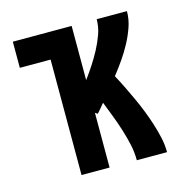

<svg xmlns="http://www.w3.org/2000/svg" viewBox="-83 -600 667 681"><g transform="rotate(-15 250.0 -260.0)"><path d="M135 0V-424H22V-520H238V-321Q255 -344 270 -367Q285 -390 298 -414.5Q311 -439 320.5 -465.5Q330 -492 330 -520H441Q441 -490 431 -461.5Q421 -433 407 -407Q393 -381 376 -356.5Q359 -332 340 -308Q353 -284 365 -259.5Q377 -235 388.5 -210Q400 -185 410 -159.5Q420 -134 428.5 -107.5Q437 -81 443 -54Q449 -27 449 0H338Q338 -30 331.5 -59Q325 -88 316 -116.5Q307 -145 296.5 -172.5Q286 -200 275 -228Q268 -219 261 -211Q254 -203 247 -195L238 -201V0Z"/></g></svg>

Font: Iosevka SS08 Regular
Style: Bold
Weight: 700
Monospace: yes
Designer: Belleve Invis
Foundry: Belleve Invis
Version: Version 16.3.4; ttfautohint (v1.8.4)